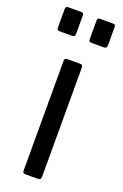

<svg xmlns="http://www.w3.org/2000/svg" viewBox="-145 -786 530 830"><g transform="rotate(20 119.5 -371.0)"><path d="M161.3 -16.7Q161.3 -7.2 157.6 -3.6Q154 0 143.5 0H92.4Q83.2 0 80.2 -3.1Q77.2 -6.2 77.2 -14.1V-516.4Q77.2 -530 89 -530H149.8Q161.3 -530 161.3 -517.2ZM88.3 -729.8V-646.9Q88.3 -638.3 84.9 -634.9Q81.5 -631.6 71.6 -631.6H19Q10.3 -631.6 7.7 -634.6Q5 -637.5 5 -644.9V-729.2Q5 -742 15.9 -742H77.3Q88.3 -742 88.3 -729.8ZM234.7 -729.8V-646.9Q234.7 -638.3 231.4 -634.9Q228 -631.6 218.1 -631.6H165.5Q156.8 -631.6 154.1 -634.6Q151.5 -637.5 151.5 -644.9V-729.2Q151.5 -742 162.4 -742H223.8Q234.7 -742 234.7 -729.8Z"/></g></svg>

Font: Libre Franklin Thin
Style: Regular
Weight: 100
Designer: Pablo Impallari, Rodrigo Fuenzalida, Nhung Nguyen
Foundry: Impallari Type
Version: Version 3.000